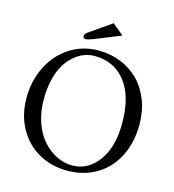

<svg xmlns="http://www.w3.org/2000/svg" viewBox="-120 -922 940 1035"><g transform="rotate(15 349.5 -404.5)"><path d="M386.7 -820.8 449.2 -768.6 305.2 -710.4Q275.9 -698.7 262.2 -698.7Q247.6 -698.7 247.6 -713.4Q247.6 -723.6 262.7 -734.4ZM334.5 -623.5Q304.7 -623.5 276.1 -613Q247.6 -602.5 220.5 -579.3Q193.4 -556.2 173.1 -522.5Q152.8 -488.8 140.6 -438.2Q128.4 -387.7 128.4 -327.1Q128.4 -257.3 148.9 -198.7Q169.4 -140.1 203.4 -102.1Q237.3 -64 279.8 -43Q322.3 -22 367.7 -22Q455.6 -22 512.9 -100.1Q570.3 -178.2 570.3 -309.6Q570.3 -461.9 506.3 -542.7Q442.4 -623.5 334.5 -623.5ZM662.1 -329.1Q662.1 -229.5 623.8 -152.1Q585.4 -74.7 513.7 -31.2Q441.9 12.2 348.1 12.2Q261.7 12.2 191.2 -26.9Q120.6 -65.9 78.6 -140.1Q36.6 -214.4 36.6 -310.1Q36.6 -407.2 76.7 -486.8Q116.7 -566.4 188 -612.1Q259.3 -657.7 347.2 -657.7Q414.1 -657.7 472.2 -634Q530.3 -610.4 572.3 -567.9Q614.3 -525.4 638.2 -463.9Q662.1 -402.3 662.1 -329.1Z"/></g></svg>

Font: Libertinage
Style: f
Weight: 400
Designer: OSP
Foundry: OSP
Version: Version 1.0; 2008; OFL relea